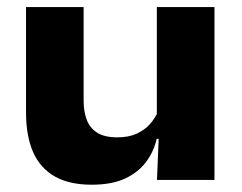

<svg xmlns="http://www.w3.org/2000/svg" viewBox="-20 -506 681 540"><path d="M215.2 -486.1V-222.5Q215.2 -193.4 223.6 -170.1Q231.9 -146.9 252.6 -133.3Q273.3 -119.7 310.3 -119.7Q341.6 -119.7 364.1 -129.9Q386.6 -140.1 401.5 -156.8Q416.4 -173.5 424.8 -193.5L445.9 -115.7H420.7Q412.6 -79.7 390.7 -50.4Q368.9 -21.2 331.6 -3.8Q294.4 13.5 237.9 13.5Q175.1 13.5 134.1 -9.7Q93.1 -33 73.1 -78.2Q53.2 -123.4 53.2 -189.9V-486.1ZM583.2 -486.1V0H421.5L427.2 -138.1L421.1 -153.7V-486.1Z"/></svg>

Font: Anek Gurmukhi Medium SemiExpanded
Style: Regular
Weight: 500
Width: 6
Version: Version 1.003